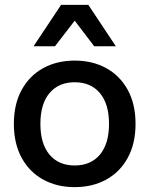

<svg xmlns="http://www.w3.org/2000/svg" viewBox="-20 -759 614 789"><path d="M287 -510Q360 -510 416.5 -479Q473 -448 505 -389.5Q537 -331 537 -250Q537 -169 505 -110.5Q473 -52 416.5 -21Q360 10 287 10Q214 10 157.5 -21Q101 -52 69 -110.5Q37 -169 37 -250Q37 -331 69 -389.5Q101 -448 157.5 -479Q214 -510 287 -510ZM287 -421Q221 -421 183.5 -376.5Q146 -332 146 -250Q146 -168 183.5 -123.5Q221 -79 287 -79Q353 -79 390.5 -123.5Q428 -168 428 -250Q428 -332 390.5 -376.5Q353 -421 287 -421ZM456 -569H367L287 -674L206 -569H118L231 -739H343Z"/></svg>

Font: Prodigy Sans Medium
Style: Regular
Weight: 500
Designer: Wei Huang
Foundry: Wei Huang
Version: Version 1.003; ttfautohint (v1.8.3)